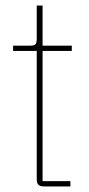

<svg xmlns="http://www.w3.org/2000/svg" viewBox="-20 -670 320 690"><path d="M139 0Q124 0 118 -6Q112 -12 112 -27V-487H27V-506H91Q104 -506 108 -511.5Q112 -517 112 -530V-650H133V-506H238V-487H133V-19H233V0Z"/></svg>

Font: IBM Plex Sans Condensed Thin
Style: Regular
Weight: 100
Width: 3
Designer: Mike Abbink, Paul van der Laan, Pieter van Rosmalen
Foundry: Bold Monday
Version: Version 1.3